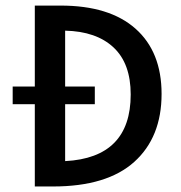

<svg xmlns="http://www.w3.org/2000/svg" viewBox="-20 -675 654 695"><path d="M25.9 -297.9V-361.8H106V-654.8H199.2Q376.5 -654.8 470.7 -571Q564.9 -487.3 564.9 -335Q564.9 -178.2 466.1 -89.1Q367.2 0 171.9 0H106V-297.9ZM323.2 -297.9H215.8V-91.8Q453.1 -104 453.1 -333Q453.1 -445.3 390.9 -503.4Q328.6 -561.5 215.8 -564V-361.8H323.2Z"/></svg>

Font: IntelOne Mono Medium
Style: Regular
Weight: 500
Designer: Fred Shallcrass
Foundry: Frere-Jones Type LLC
Version: Version 1.200;hotconv 1.1.0;makeotfexe 2.6.0;FJTRelease1.2